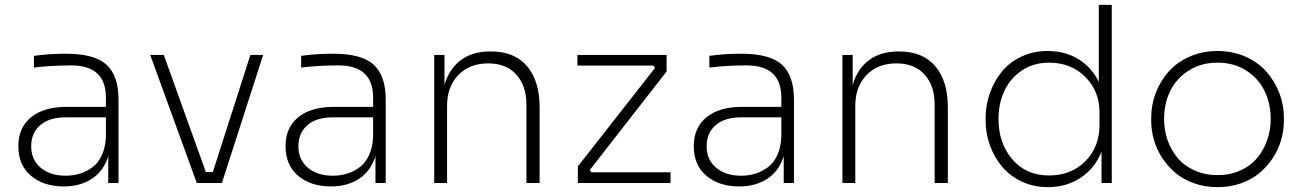

<svg xmlns="http://www.w3.org/2000/svg" viewBox="-20 -750 5340 787"><path d="M241.2 14.2Q158.7 14.2 106.9 -29.5Q55.2 -73.2 55.2 -150.9Q55.2 -227.1 107.4 -269.5Q159.7 -312 253.9 -312H414.1V-350.1Q414.1 -481.9 272 -481.9Q191.4 -481.9 119.1 -473.1V-521Q179.2 -529.8 251 -529.8Q367.2 -529.8 416.5 -484.9Q465.8 -439.9 465.8 -341.8V0H423.8V-109.9Q404.8 -48.8 356.7 -17.3Q308.6 14.2 241.2 14.2ZM249 -29.8Q279.8 -29.8 307.1 -38.1Q334.5 -46.4 358.6 -64.2Q382.8 -82 397.7 -114.5Q412.6 -147 414.1 -190.9V-269H249Q182.1 -269 145 -237.1Q107.9 -205.1 107.9 -150.9Q107.9 -95.2 146.7 -62.5Q185.5 -29.8 249 -29.8Z M889.6 0H786.6L595.7 -524.9H651.4L823.7 -44.9H852.5L1006.3 -524.9H1058.6Z M1336.4 14.2Q1253.9 14.2 1202.1 -29.5Q1150.4 -73.2 1150.4 -150.9Q1150.4 -227.1 1202.6 -269.5Q1254.9 -312 1349.1 -312H1509.3V-350.1Q1509.3 -481.9 1367.2 -481.9Q1286.6 -481.9 1214.4 -473.1V-521Q1274.4 -529.8 1346.2 -529.8Q1462.4 -529.8 1511.7 -484.9Q1561 -439.9 1561 -341.8V0H1519V-109.9Q1500 -48.8 1451.9 -17.3Q1403.8 14.2 1336.4 14.2ZM1344.2 -29.8Q1375 -29.8 1402.3 -38.1Q1429.7 -46.4 1453.9 -64.2Q1478 -82 1492.9 -114.5Q1507.8 -147 1509.3 -190.9V-269H1344.2Q1277.3 -269 1240.2 -237.1Q1203.1 -205.1 1203.1 -150.9Q1203.1 -95.2 1241.9 -62.5Q1280.8 -29.8 1344.2 -29.8Z M1812.5 0H1759.8V-524.9H1801.8V-401.9Q1820.8 -467.3 1868.4 -503.2Q1916 -539.1 1989.7 -539.1H1992.7Q2089.4 -539.1 2140.6 -478.3Q2191.9 -417.5 2191.9 -310.1V0H2137.7V-321.8Q2137.7 -398.4 2096.4 -444.3Q2055.2 -490.2 1981 -490.2Q1904.8 -490.2 1858.6 -442.4Q1812.5 -394.5 1812.5 -316.9Z M2728.5 0H2348.6V-67.9L2664.6 -471.2L2658.7 -481H2346.7V-524.9H2712.4V-457L2397.5 -53.2L2403.8 -43.9H2728.5Z M3009.8 14.2Q2927.2 14.2 2875.5 -29.5Q2823.7 -73.2 2823.7 -150.9Q2823.7 -227.1 2876 -269.5Q2928.2 -312 3022.5 -312H3182.6V-350.1Q3182.6 -481.9 3040.5 -481.9Q2960 -481.9 2887.7 -473.1V-521Q2947.8 -529.8 3019.5 -529.8Q3135.7 -529.8 3185.1 -484.9Q3234.4 -439.9 3234.4 -341.8V0H3192.4V-109.9Q3173.3 -48.8 3125.2 -17.3Q3077.1 14.2 3009.8 14.2ZM3017.6 -29.8Q3048.3 -29.8 3075.7 -38.1Q3103 -46.4 3127.2 -64.2Q3151.4 -82 3166.3 -114.5Q3181.2 -147 3182.6 -190.9V-269H3017.6Q2950.7 -269 2913.6 -237.1Q2876.5 -205.1 2876.5 -150.9Q2876.5 -95.2 2915.3 -62.5Q2954.1 -29.8 3017.6 -29.8Z M3485.8 0H3433.1V-524.9H3475.1V-401.9Q3494.1 -467.3 3541.7 -503.2Q3589.4 -539.1 3663.1 -539.1H3666Q3762.7 -539.1 3814 -478.3Q3865.2 -417.5 3865.2 -310.1V0H3811V-321.8Q3811 -398.4 3769.8 -444.3Q3728.5 -490.2 3654.3 -490.2Q3578.1 -490.2 3532 -442.4Q3485.8 -394.5 3485.8 -316.9Z M4274.9 17.1Q4217.3 17.1 4168.7 -5.6Q4120.1 -28.3 4087.9 -66.4Q4055.7 -104.5 4037.8 -153.8Q4020 -203.1 4020 -256.8V-267.1Q4020 -319.3 4037.4 -368.2Q4054.7 -417 4085.9 -455.8Q4117.2 -494.6 4166.3 -517.8Q4215.3 -541 4273.9 -541Q4346.2 -541 4400.9 -507.1Q4455.6 -473.1 4483.9 -414.1V-730H4537.1V0H4495.1V-127.9Q4467.8 -60.1 4409.7 -21.5Q4351.6 17.1 4274.9 17.1ZM4279.8 -30.8Q4370.6 -30.8 4428.7 -89.1Q4486.8 -147.5 4486.8 -237.8V-290Q4486.8 -376.5 4428.5 -434.8Q4370.1 -493.2 4279.8 -493.2Q4216.3 -493.2 4168.2 -460.7Q4120.1 -428.2 4096.4 -376.5Q4072.8 -324.7 4072.8 -262.2Q4072.8 -163.1 4129.4 -96.9Q4186 -30.8 4279.8 -30.8Z M4698.7 -256.8V-267.1Q4698.7 -319.8 4717.3 -368.7Q4735.8 -417.5 4769.8 -456.1Q4803.7 -494.6 4856 -517.8Q4908.2 -541 4970.7 -541Q5032.7 -541 5085 -517.8Q5137.2 -494.6 5171.1 -456.1Q5205.1 -417.5 5223.9 -368.7Q5242.7 -319.8 5242.7 -267.1V-256.8Q5242.7 -215.8 5231.4 -176.5Q5220.2 -137.2 5197.3 -102.3Q5174.3 -67.4 5142.6 -40.8Q5110.8 -14.2 5066.4 1.5Q5022 17.1 4970.7 17.1Q4919.4 17.1 4875 1.5Q4830.6 -14.2 4798.8 -40.8Q4767.1 -67.4 4744.1 -102.3Q4721.2 -137.2 4710 -176.5Q4698.7 -215.8 4698.7 -256.8ZM5188.5 -262.2Q5188.5 -325.7 5163.1 -377.7Q5137.7 -429.7 5087.4 -461.4Q5037.1 -493.2 4970.7 -493.2Q4904.3 -493.2 4853.5 -461.4Q4802.7 -429.7 4777.1 -377.7Q4751.5 -325.7 4751.5 -262.2Q4751.5 -215.8 4766.1 -174.6Q4780.8 -133.3 4807.9 -101.6Q4835 -69.8 4877.2 -51Q4919.4 -32.2 4970.7 -32.2Q5022 -32.2 5063.7 -51Q5105.5 -69.8 5132.3 -101.6Q5159.2 -133.3 5173.8 -174.6Q5188.5 -215.8 5188.5 -262.2Z"/></svg>

Font: Sora ExtraLight
Style: Regular
Weight: 200
Designer: Jonathan Barnbrook, Julián Moncada
Foundry: Barnbrook Fonts
Version: Version 2.000